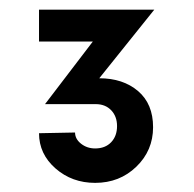

<svg xmlns="http://www.w3.org/2000/svg" viewBox="-20 -769 410 406"><path d="M189.9 -603.5Q240.2 -603.5 272 -576.4Q303.7 -549.3 303.7 -500Q303.7 -450.7 268.3 -416.5Q232.9 -382.3 181.2 -382.3Q132.3 -382.3 97.4 -412.8Q62.5 -443.4 62.5 -487.3L138.7 -488.8Q138.7 -475.1 151.4 -465.1Q164.1 -455.1 181.2 -455.1Q202.6 -455.1 215.1 -468.3Q227.5 -481.4 227.5 -502.4Q227.5 -522.9 215.1 -535.9Q202.6 -548.8 182.6 -548.8H78.6H75.2L176.3 -681.2H62.5V-748.5H306.2Z"/></svg>

Font: Now Alt
Style: Bold
Weight: 700
Designer: Alfredo Marco Pradil
Foundry: Alfredo Marco Pradil
Version: Version 1.002;PS 001.002;hotconv 1.0.88;makeotf.lib2.5.64775